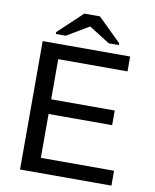

<svg xmlns="http://www.w3.org/2000/svg" viewBox="-91 -901 782 970"><g transform="rotate(10 300.0 -416.0)"><path d="M79.1 0V-658.7H527.8V-582.5H172.4V-376.5H498.5V-301.3H172.4V-76.2H547.9V0ZM461.4 -715.3V-705.6H410.2L303.2 -772.9H302.2L189 -705.6H138.2V-715.3L262.2 -832H342.3Z"/></g></svg>

Font: Courier New
Style: Regular
Weight: 400
Designer: Steve Matteson
Foundry: Ascender Corporation
Version: Version 2.00.3